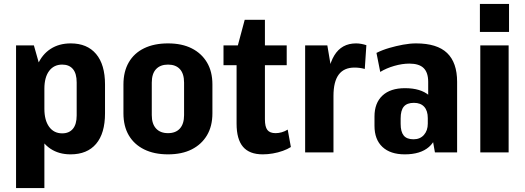

<svg xmlns="http://www.w3.org/2000/svg" viewBox="-20 -769 2649 969"><path d="M336 10Q277 10 234.5 -18.5Q192 -47 169.5 -100.5Q147 -154 146 -227V-315Q147 -389 169.5 -441.5Q192 -494 235 -522Q278 -550 337 -550Q420 -550 465 -496.5Q510 -443 510 -343V-197Q510 -96 465 -43Q420 10 336 10ZM61 -540H151L204 -353V180H61ZM294 -96Q329 -96 348 -119Q367 -142 367 -186V-353Q367 -398 348 -420.5Q329 -443 294 -443Q252 -443 228 -411Q204 -379 204 -321V-220Q204 -162 228 -129Q252 -96 294 -96Z M828 10Q758 10 707.5 -15Q657 -40 630 -86Q603 -132 603 -197V-343Q603 -408 630 -454.5Q657 -501 707.5 -525.5Q758 -550 828 -550Q898 -550 947.5 -525Q997 -500 1024.5 -454Q1052 -408 1052 -343V-197Q1052 -132 1024.5 -86Q997 -40 947.5 -15Q898 10 828 10ZM828 -97Q867 -97 888 -120.5Q909 -144 909 -188V-352Q909 -397 888 -420Q867 -443 828 -443Q789 -443 767.5 -420Q746 -397 746 -352V-188Q746 -144 767.5 -120.5Q789 -97 828 -97Z M1306 10Q1239 10 1206.5 -28Q1174 -66 1174 -145V-516L1215 -669H1317V-167Q1317 -129 1329.5 -113Q1342 -97 1371 -97Q1386 -97 1402 -101.5Q1418 -106 1432 -115L1448 -27Q1431 -16 1407 -7.5Q1383 1 1357 5.5Q1331 10 1306 10ZM1108 -540H1427V-440H1108Z M1520 -540H1632L1663 -356V0H1520ZM1630 -312Q1630 -428 1667 -489Q1704 -550 1777 -550Q1790 -550 1803.5 -547.5Q1817 -545 1829 -541L1821 -421Q1796 -428 1769 -428Q1716 -428 1689.5 -392.5Q1663 -357 1663 -285Z M2141 -192V-356Q2141 -403 2118 -425.5Q2095 -448 2046 -448Q2010 -448 1970 -436.5Q1930 -425 1899 -406L1880 -502Q1910 -517 1944.5 -527Q1979 -537 2014 -543.5Q2049 -550 2080 -550Q2186 -550 2236.5 -501.5Q2287 -453 2287 -356V0H2175ZM2023 10Q1950 10 1910 -27.5Q1870 -65 1870 -134V-181Q1870 -249 1910 -286.5Q1950 -324 2024 -324Q2103 -324 2145.5 -287.5Q2188 -251 2188 -182V-135Q2188 -65 2145 -27.5Q2102 10 2023 10ZM2067 -66Q2100 -66 2119.5 -88Q2139 -110 2139 -145V-173Q2139 -210 2121 -230Q2103 -250 2069 -250Q2034 -250 2018 -231Q2002 -212 2002 -171V-144Q2002 -104 2017.5 -85Q2033 -66 2067 -66Z M2547 -540V0H2404V-540ZM2549 -749V-608H2402V-749Z"/></svg>

Font: Pathway Extreme Condensed
Style: Bold
Weight: 700
Width: 3
Version: Version 1.001;gftools[0.9.26]